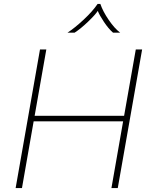

<svg xmlns="http://www.w3.org/2000/svg" viewBox="-20 -950 756 970"><path d="M182 -700H214L155 -365H607L666 -700H698L575 0H543L602 -337H150L91 0H59ZM473 -930H487Q500 -892 529.5 -849Q559 -806 587 -785H551Q528 -805 505 -839.5Q482 -874 474 -895Q462 -876 425 -840.5Q388 -805 357 -785H321Q358 -809 403 -851Q448 -893 473 -930Z"/></svg>

Font: KoHo ExtraLight
Style: Italic
Weight: 275
Italic angle: -10°
Version: Version 1.000; ttfautohint (v1.6)